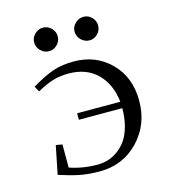

<svg xmlns="http://www.w3.org/2000/svg" viewBox="-97 -695 688 780"><g transform="rotate(-15 247.0 -305.0)"><path d="M58.1 -23.9 82 -143.1 108.9 -138.2V-41Q164.1 -22 226.1 -22Q247.6 -22 268.3 -27.8Q289.1 -33.7 310.1 -48.3Q331.1 -63 346.7 -84.7Q362.3 -106.4 372.1 -140.9Q381.8 -175.3 381.8 -217.8H199.2V-245.1H380.9Q371.6 -322.3 326.2 -366.2Q280.8 -410.2 207 -410.2Q168.9 -410.2 138.4 -400.4Q107.9 -390.6 73.2 -371.1L60.1 -394Q115.7 -426.8 153.1 -439.5Q190.4 -452.1 240.2 -452.1Q333 -452.1 394.5 -390.1Q456.1 -328.1 456.1 -230Q456.1 -129.4 390.9 -61.3Q325.7 6.8 228 6.8Q180.7 6.8 144 -0.5Q107.4 -7.8 58.1 -23.9ZM119.9 -533Q105 -547.9 105 -567.9Q105 -587.9 119.9 -602.5Q134.8 -617.2 154.8 -617.2Q174.8 -617.2 189.5 -602.5Q204.1 -587.9 204.1 -567.9Q204.1 -547.9 189.5 -533Q174.8 -518.1 154.8 -518.1Q134.8 -518.1 119.9 -533ZM290 -533Q274.9 -547.9 274.9 -567.9Q274.9 -587.9 290 -602.5Q305.2 -617.2 325.2 -617.2Q345.2 -617.2 359.6 -602.5Q374 -587.9 374 -567.9Q374 -547.9 359.6 -533Q345.2 -518.1 325.2 -518.1Q305.2 -518.1 290 -533Z"/></g></svg>

Font: Dehuti
Style: Book
Weight: 400
Version: Version 1.2